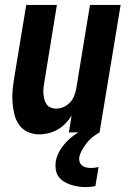

<svg xmlns="http://www.w3.org/2000/svg" viewBox="-20 -540 540 783"><path d="M140 8Q115 8 93 -2Q71 -12 57.5 -31.5Q44 -51 38.5 -74.5Q33 -98 31 -123Q29 -148 31.5 -173Q34 -198 38 -223L87 -520H212L161 -206Q159 -194 157.5 -182Q156 -170 157 -158.5Q158 -147 160.5 -136Q163 -125 169.5 -115.5Q176 -106 186.5 -101.5Q197 -97 209 -97Q224 -97 239 -103.5Q254 -110 265.5 -122Q277 -134 282.5 -149Q288 -164 291 -179L347 -520H472L386 0H261L272 -69Q262 -52 247.5 -37Q233 -22 215.5 -12Q198 -2 178.5 3Q159 8 140 8ZM330 223Q314 223 298 220.5Q282 218 267.5 213Q253 208 240 200Q227 192 218.5 180Q210 168 207.5 152.5Q205 137 207 120Q212 90 231 63Q250 36 276 16Q302 -4 331.5 -16.5Q361 -29 391 -34L386 0Q371 8 357.5 19Q344 30 333.5 43.5Q323 57 314.5 72Q306 87 303 103Q302 112 305 121Q308 130 315.5 135.5Q323 141 332.5 143Q342 145 352 145Q360 145 367 144Q374 143 382 141L369 219Q359 221 349 222Q339 223 330 223Z"/></svg>

Font: Iosevka SS04 Extrabold Oblique
Style: Regular
Weight: 800
Italic angle: -9°
Monospace: yes
Designer: Belleve Invis
Foundry: Belleve Invis
Version: Version 19.0.0; ttfautohint (v1.8.4)